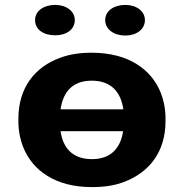

<svg xmlns="http://www.w3.org/2000/svg" viewBox="-20 -753 754 783"><path d="M55 -269V-259C55 -220 62 -185 75 -152C113 -58 205 10 355 10C403 10 446 4 483 -10C589 -49 655 -134 655 -259V-269C655 -308 648 -343 635 -376C597 -470 504 -538 354 -538C307 -538 265 -532 227 -518C121 -480 55 -394 55 -269ZM483 -307H227C236 -370 269 -424 354 -424C439 -424 474 -371 483 -307ZM227 -218H482C473 -156 438 -104 355 -104C271 -104 236 -155 227 -218ZM205 -609C251 -609 285 -633 285 -671C285 -708 250 -733 205 -733C159 -733 123 -709 123 -671C123 -632 158 -609 205 -609ZM491 -608C536 -608 571 -633 571 -671C571 -708 536 -733 491 -733C445 -733 409 -709 409 -671C409 -633 445 -608 491 -608Z"/></svg>

Font: Asimov
Style: XWid
Weight: 500
Designer: Google
Version: Version 2.000980; 2014